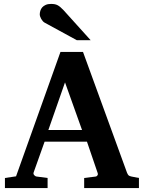

<svg xmlns="http://www.w3.org/2000/svg" viewBox="-20 -949 726 969"><path d="M308.1 -533.2 224.1 -293H394ZM404.8 0V-50.8L463.9 -58.1Q468.8 -59.1 472.2 -64.5Q475.6 -69.8 473.1 -75.2L418.9 -233.9H205.1L149.9 -79.1Q147 -71.3 152.8 -64.9Q158.7 -58.6 164.1 -58.1L220.2 -50.8V0H4.9V-50.8L61 -59.1L285.2 -687H398.9L621.1 -77.1Q625 -67.9 628.7 -64.2Q632.3 -60.5 643.1 -58.1L681.2 -50.8V0ZM367.7 -746.1 205.6 -834.5Q200.2 -837.4 195.8 -842.5Q191.4 -847.7 188 -853.5Q184.6 -859.4 182.6 -865.5Q180.7 -871.6 180.7 -876.5Q180.7 -885.3 183.6 -894.8Q186.5 -904.3 193.1 -911.9Q199.7 -919.4 210.7 -924.3Q221.7 -929.2 237.8 -929.2Q248 -929.2 255.9 -927.7Q263.7 -926.3 270.8 -922.6Q277.8 -918.9 284.9 -912.8Q292 -906.7 300.8 -897.5L437.5 -746.1Z"/></svg>

Font: Charis SIL APac
Style: Bold
Weight: 700
Foundry: SIL International
Version: Version 5.000